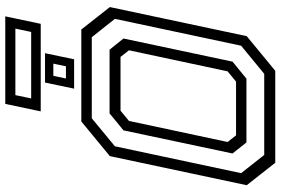

<svg xmlns="http://www.w3.org/2000/svg" viewBox="-180 -834 1014 693"><g transform="rotate(-90 326.5 -487.0)"><path d="M86 0 5 -103 110 -597 235 -700H567L648 -597L543 -103L418 0ZM185 -141.5H379L416 -172L492 -528L468 -558.5H274L237 -528L161 -172ZM114.2 -39.8H407L508.5 -123.2L605.5 -578.8L539.2 -662.2H246.5L145.5 -578.8L48.5 -123.2ZM159.5 -104 119.5 -154.2 203 -547.8 264.2 -598H494.2L534.5 -547.8L451 -154.2L389.5 -104ZM353.5 -726 375.5 -831H481.5L459.5 -726ZM390.2 -755.5H434.2L443.8 -801H399.8ZM271.5 -846.5 298.5 -974.5H614.5L587.5 -846.5ZM318.2 -881H558.2L570.2 -938H330.2Z"/></g></svg>

Font: Tourney Thin
Style: Italic
Weight: 100
Italic angle: -12°
Designer: Tyler Finck
Foundry: Etcetera Type Co
Version: Version 1.015